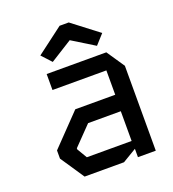

<svg xmlns="http://www.w3.org/2000/svg" viewBox="-138 -865 875 971"><g transform="rotate(-20 300.0 -380.0)"><path d="M148 -553V-467H438V-336H223L65 -172V-128L151 0H363L438 -45V0H534V-457L469 -553ZM163 -142V-148L260 -248H436V-88H195ZM342 -760H293L150 -652L198 -600L316 -674L436 -600L483 -652Z"/></g></svg>

Font: Kode Mono Medium
Style: Regular
Weight: 500
Monospace: yes
Designer: Isa Ozler
Foundry: Kadena LLC
Version: Version 1.206;gftools[0.9.28]